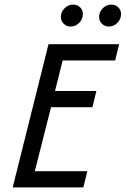

<svg xmlns="http://www.w3.org/2000/svg" viewBox="-20 -818 548 838"><path d="M35.4 0 191.7 -625H500L482.6 -554.2H253.5L220.1 -420.8H400.7L383.3 -350H202.8L131.9 -70.8H361.1L343.8 0ZM454.9 -702.1Q437.5 -702.1 425 -714.2Q412.5 -726.4 412.5 -743.8Q412.5 -766 428.5 -781.9Q444.4 -797.9 466 -797.9Q484 -797.9 496.2 -786.1Q508.3 -774.3 508.3 -756.2Q508.3 -734.7 492.4 -718.4Q476.4 -702.1 454.9 -702.1ZM288.2 -702.1Q270.8 -702.1 258.3 -714.2Q245.8 -726.4 245.8 -743.8Q245.8 -766 261.8 -781.9Q277.8 -797.9 299.3 -797.9Q317.4 -797.9 329.5 -786.1Q341.7 -774.3 341.7 -756.2Q341.7 -734.7 325.7 -718.4Q309.7 -702.1 288.2 -702.1Z"/></svg>

Font: Afacad
Style: Italic
Weight: 400
Italic angle: -14°
Designer: Kristian Moeller
Foundry: Dicotype
Version: Version 1.000